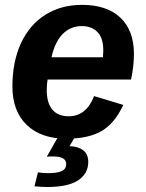

<svg xmlns="http://www.w3.org/2000/svg" viewBox="-20 -558 596 786"><path d="M172.9 207.5Q148.4 207.5 121.1 204.6L135.3 147.5Q155.8 150.9 175.3 150.9Q214.8 150.9 232.9 142.3Q251 133.8 251 113.3Q251 82.5 197.3 82.5H185.1L171.4 83.5L219.2 0H288.1L264.6 40.5Q298.8 41 320.1 56.9Q341.3 72.8 341.3 105Q341.3 152.3 300.3 179.9Q259.3 207.5 172.9 207.5ZM174.8 -232.4Q171.4 -213.9 171.4 -189Q171.4 -137.2 194.1 -109.6Q216.8 -82 261.2 -82Q333 -82 365.2 -164.6L484.9 -128.4Q448.2 -50.8 394 -20.5Q339.8 9.8 252 9.8Q147.9 9.8 89.4 -46.6Q30.8 -103 30.8 -204.1Q30.8 -305.2 65.9 -381.1Q101.1 -457 165.8 -497.6Q230.5 -538.1 315.4 -538.1Q417.5 -538.1 472.9 -485.6Q528.3 -433.1 528.3 -337.4Q528.3 -289.1 516.6 -232.4ZM401.4 -323.7 402.8 -351.1Q402.8 -403.3 378.7 -427.2Q354.5 -451.2 315.4 -451.2Q268.6 -451.2 236.6 -418.7Q204.6 -386.2 190.9 -323.7Z"/></svg>

Font: Liberation Sans
Style: Bold Italic
Weight: 700
Italic angle: -12°
Designer: Steve Matteson
Foundry: Ascender Corporation
Version: Version 2.1.5